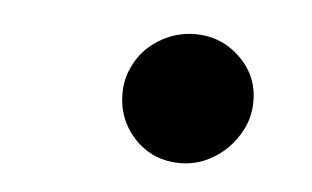

<svg xmlns="http://www.w3.org/2000/svg" viewBox="-27 -585 338 208"><g transform="rotate(5 141.5 -480.5)"><path d="M105.5 -481.9Q105.8 -496.8 111.9 -509.6Q117.9 -522.4 127.8 -531.6Q137.8 -540.8 150.9 -546.2Q164.1 -551.5 178.6 -551.5Q207.7 -551.5 228.3 -530.9Q248.6 -510.7 247.5 -481.9Q247.2 -467.7 240.9 -454.7Q234.7 -441.8 224.6 -432Q214.5 -422.2 201.5 -416.5Q188.6 -410.9 174.4 -410.9Q144.5 -410.9 124.6 -431.8Q105.1 -452.8 105.5 -481.9Z"/></g></svg>

Font: Inter P Medium
Style: Italic
Weight: 500
Italic angle: 9.39999°
Designer: Rasmus Andersson
Foundry: rsms
Version: Version 3.018;git-588b23468